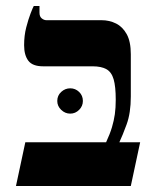

<svg xmlns="http://www.w3.org/2000/svg" viewBox="-20 -617 514 637"><path d="M33 0 64 -145H332Q345 -173 351.5 -195Q358 -217 361 -238Q364 -259 364 -286Q364 -330 357 -354Q350 -378 333 -387.5Q316 -397 287 -397H123Q88 -397 74 -415.5Q60 -434 60 -467Q60 -499 67 -526Q74 -553 81.5 -572.5Q89 -592 92 -597H111V-575Q111 -562 118.5 -556Q126 -550 134 -550H317Q343 -550 365 -539Q387 -528 400.5 -503.5Q414 -479 414 -437V-297Q414 -242 400 -204Q386 -166 376 -145H445L414 0ZM213 -240Q196 -240 183 -252.5Q170 -265 170 -282Q170 -300 183 -312Q196 -324 213 -324Q230 -324 242.5 -312Q255 -300 255 -282Q255 -265 242.5 -252.5Q230 -240 213 -240Z"/></svg>

Font: Frank Ruhl Libre SemiBold
Style: Regular
Weight: 600
Designer: Yanek Iontef
Foundry: Fontef
Version: Version 6.003;gftools[0.9.30]